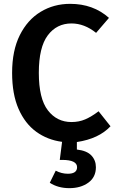

<svg xmlns="http://www.w3.org/2000/svg" viewBox="-20 -726 608 999"><path d="M341 253Q282 253 239 225L270 162Q300 178 333 178Q381 178 381 144Q381 106 303 106H291L303 12Q227 2 168.5 -40.5Q110 -83 76.5 -159.5Q43 -236 43 -347Q43 -463 83 -543Q123 -623 191.5 -664.5Q260 -706 345 -706Q465 -706 547 -633L480 -555Q419 -604 352 -604Q275 -604 228.5 -542Q182 -480 182 -347Q182 -213 229 -152Q276 -91 352 -91Q391 -91 423.5 -105Q456 -119 493 -147L555 -69Q494 -4 380 13V52Q432 58 455.5 83Q479 108 479 144Q479 196 439.5 224.5Q400 253 341 253Z"/></svg>

Font: Trujillo Medium
Style: Regular
Weight: 500
Designer: Fira Sans original fonts by bBox Type GmbH, Carrois Corporate GbR, & Edenspiekermann AG / Changes by Cristiano Sobral
Foundry: Fira Sans original fonts by bBox Type GmbH, Carrois Corporate GbR, & Edenspiekermann AG / Changes by Cristiano Sobral
Version: Version 4.301;October 17, 2021;FontCreator 14.0.0.2814 64-bi